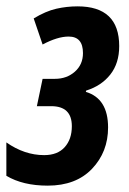

<svg xmlns="http://www.w3.org/2000/svg" viewBox="-37 -574 407 604"><path d="M303 -173Q303 -264 233 -285L234 -289Q282 -304 310 -339.5Q338 -375 338 -429Q338 -554 207 -554Q173 -554 140 -546.5Q107 -539 69 -516L97 -434Q144 -459 179 -459Q224 -459 224 -407Q224 -371 198.5 -348.5Q173 -326 136 -326H97L79 -240H124Q189 -240 189 -177Q189 -136 166.5 -111Q144 -86 102 -86Q40 -86 -17 -126V-21Q35 10 113 10Q202 10 252.5 -43Q303 -96 303 -173Z"/></svg>

Font: Noto Sans Display Condensed
Style: Bold Italic
Weight: 700
Width: 3
Designer: Monotype Design team
Foundry: Monotype Imaging Inc.
Version: 1.000